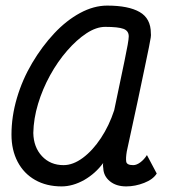

<svg xmlns="http://www.w3.org/2000/svg" viewBox="-20 -652 640 686"><path d="M505 -98 540 -32Q527 -11 495 1.5Q463 14 431 14Q395 14 372.5 -4.5Q350 -23 349 -51Q348 -56 348 -63Q348 -68 349 -70Q321 -32 281 -9Q240 14 200 14Q146 14 105.5 -9Q65 -32 43 -74Q21 -116 21 -171Q21 -236 40.5 -302Q60 -368 95 -427Q130 -486 173.5 -532.5Q217 -579 266 -605.5Q315 -632 363 -632Q439 -632 479 -609Q519 -586 519 -533Q520 -528 518.5 -517.5Q517 -507 512 -482.5Q507 -458 497.5 -412.5Q488 -367 472.5 -293.5Q457 -220 433 -111Q429 -87 431 -74.5Q433 -62 456 -62Q468 -62 481.5 -72Q495 -82 505 -98ZM207 -62Q241 -62 276 -88Q311 -114 340.5 -158.5Q370 -203 388 -258Q410 -364 425 -435Q440 -506 440 -522Q440 -542 421 -549Q402 -556 356 -556Q324 -556 289 -533Q254 -510 220 -471Q186 -432 159 -383Q132 -334 116 -281Q100 -228 99 -177Q100 -126 130 -94Q160 -62 207 -62Z"/></svg>

Font: Victor Mono Thin Medium
Style: Italic
Weight: 500
Italic angle: -12°
Monospace: yes
Version: Version 1.561;gftools[0.9.30]